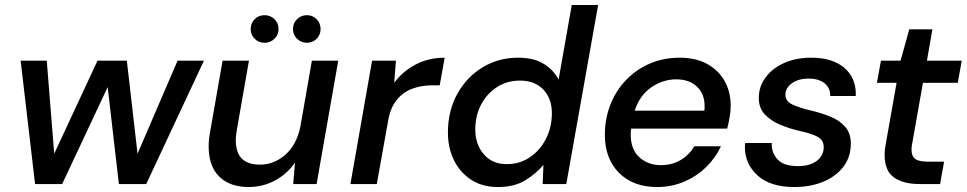

<svg xmlns="http://www.w3.org/2000/svg" viewBox="-20 -740 3888 772"><path d="M121 0 63 -496H168L198 -122L372 -496H490L533 -122L694 -496H800L568 0H458L413 -390L230 0Z M980 12Q904 12 861.5 -30Q819 -72 819 -151Q819 -180 825 -211L875 -496H981L933 -222Q931 -209 929.5 -198Q928 -187 928 -176Q928 -78 1025 -78Q1082 -78 1127.5 -118Q1173 -158 1188 -232L1234 -496H1340L1253 0H1159L1166 -86Q1135 -41 1086 -14.5Q1037 12 980 12ZM1214 -568Q1191 -568 1174.5 -584Q1158 -600 1158 -623Q1158 -647 1174.5 -663Q1191 -679 1214 -679Q1237 -679 1253 -663Q1269 -647 1269 -623Q1269 -600 1253 -584Q1237 -568 1214 -568ZM1044 -568Q1020 -568 1004 -584Q988 -600 988 -623Q988 -647 1004 -663Q1020 -679 1044 -679Q1067 -679 1083.5 -663Q1100 -647 1100 -623Q1100 -600 1083.5 -584Q1067 -568 1044 -568Z M1389 0 1476 -496H1572L1565 -407Q1599 -453 1651 -480.5Q1703 -508 1768 -508L1748 -397H1719Q1675 -397 1638 -383.5Q1601 -370 1575 -338Q1549 -306 1540 -251L1495 0Z M1982 12Q1919 12 1874 -17.5Q1829 -47 1805 -96.5Q1781 -146 1781 -207Q1781 -294 1818.5 -362Q1856 -430 1920 -469Q1984 -508 2063 -508Q2126 -508 2166 -483.5Q2206 -459 2226 -420L2279 -720H2385L2257 0H2162L2165 -77Q2136 -42 2092 -15Q2048 12 1982 12ZM2018 -80Q2070 -80 2111 -108Q2152 -136 2175.5 -182.5Q2199 -229 2199 -285Q2199 -344 2164.5 -380Q2130 -416 2071 -416Q2019 -416 1978.5 -390Q1938 -364 1914.5 -319.5Q1891 -275 1891 -219Q1891 -160 1925 -120Q1959 -80 2018 -80Z M2622 12Q2526 12 2469 -45Q2412 -102 2412 -198Q2412 -262 2434 -318.5Q2456 -375 2496.5 -417.5Q2537 -460 2592 -484Q2647 -508 2713 -508Q2778 -508 2824 -482.5Q2870 -457 2894 -413.5Q2918 -370 2918 -315Q2918 -293 2913.5 -267.5Q2909 -242 2904 -223H2518Q2516 -210 2516 -199Q2516 -139 2551 -107.5Q2586 -76 2637 -76Q2683 -76 2717.5 -97Q2752 -118 2772 -152H2879Q2857 -105 2819 -68Q2781 -31 2731 -9.5Q2681 12 2622 12ZM2699 -421Q2646 -421 2599 -389Q2552 -357 2532 -295H2812Q2813 -300 2813 -304Q2813 -304 2813 -305Q2813 -305 2813 -306Q2813 -306 2813 -307Q2813 -307 2813 -308Q2813 -308 2813 -308V-311Q2813 -311 2813 -311V-312Q2813 -314 2813 -315Q2813 -363 2782 -392Q2751 -421 2699 -421Z M3174 12Q3077 12 3026 -34.5Q2975 -81 2975 -149Q2975 -157 2976 -165H3083Q3083 -162 3083 -159Q3083 -124 3107.5 -98Q3132 -72 3189 -72Q3236 -72 3264 -93Q3292 -114 3292 -149Q3292 -178 3264.5 -191.5Q3237 -205 3193 -214Q3154 -223 3117 -238.5Q3080 -254 3055.5 -279.5Q3031 -305 3031 -346Q3031 -392 3058.5 -429Q3086 -466 3133.5 -487Q3181 -508 3242 -508Q3326 -508 3373.5 -468.5Q3421 -429 3421 -362Q3421 -358 3421 -354H3318Q3318 -355 3318 -357Q3318 -387 3295 -405.5Q3272 -424 3231 -424Q3190 -424 3164 -405Q3138 -386 3138 -360Q3138 -333 3165.5 -320Q3193 -307 3239 -296Q3282 -286 3319 -271Q3356 -256 3378.5 -230Q3401 -204 3401 -163Q3401 -109 3371.5 -70Q3342 -31 3290.5 -9.5Q3239 12 3174 12Z M3677 0Q3612 0 3574.5 -26.5Q3537 -53 3537 -117Q3537 -139 3542 -164L3585 -407H3506L3522 -496H3601L3636 -622H3729L3707 -496H3847L3831 -407H3691L3648 -164Q3645 -150 3645 -139Q3645 -112 3660 -101Q3675 -90 3710 -90H3776L3760 0Z"/></svg>

Font: Ultramarine Medium
Style: Italic
Weight: 500
Italic angle: -10°
Designer: Colophon Foundry, Jonny Pinhorn
Foundry: Colophon Foundry
Version: Version 1.200; ttfautohint (v1.8.3)